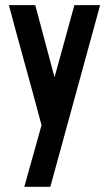

<svg xmlns="http://www.w3.org/2000/svg" viewBox="-20 -720 411 736"><path d="M14.2 -700.2H115.2L189 -423.8Q208 -493.7 227.1 -561.8Q246.1 -629.9 265.1 -700.2H363.8L172.9 -3.9H73.2L139.2 -240.2Q109.4 -352.1 76.7 -470Q43.9 -587.9 14.2 -700.2Z"/></svg>

Font: Fundamental  Brigade Condensed
Style: Regular
Weight: 400
Width: 3
Designer: Peter Wiegel, original typeface by Carl Albert Fahrenwaldt 1901
Foundry: Peter Wiegel
Version: Version 0.000 2012 initial release